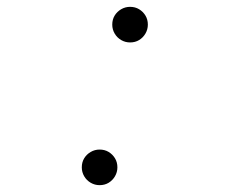

<svg xmlns="http://www.w3.org/2000/svg" viewBox="-20 -529 672 561"><path d="M271 12Q257 12 245 5Q233 -2 226 -14Q219 -26 219 -40Q219 -55 226 -66.5Q233 -78 245 -85Q257 -92 271 -92Q286 -92 297.5 -85Q309 -78 316 -66.5Q323 -55 323 -40Q323 -26 316 -14Q309 -2 297.5 5Q286 12 271 12ZM360 -405Q346 -405 334 -412Q322 -419 315 -431Q308 -443 308 -457Q308 -472 315 -483.5Q322 -495 334 -502Q346 -509 360 -509Q375 -509 386.5 -502Q398 -495 405 -483.5Q412 -472 412 -457Q412 -443 405 -431Q398 -419 386.5 -412Q375 -405 360 -405Z"/></svg>

Font: Atkinson Hyperlegible Mono ExtraLight
Style: Italic
Weight: 200
Italic angle: -12°
Monospace: yes
Designer: Elliott Scott, Megan Eiswerth, Linus Boman, Theodore Petrosky, Letters from Sweden
Foundry: Applied Design Works, Letters from Sweden
Version: Version 2.001